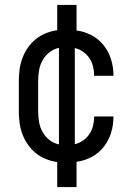

<svg xmlns="http://www.w3.org/2000/svg" viewBox="-20 -648 540 775"><path d="M211 107V6Q188 3 165.5 -6Q143 -15 124.5 -30Q106 -45 92.5 -64.5Q79 -84 70.5 -106.5Q62 -129 59 -152.5Q56 -176 56 -200V-320Q56 -344 59 -367.5Q62 -391 70.5 -413.5Q79 -436 92.5 -455.5Q106 -475 124.5 -490Q143 -505 165.5 -514Q188 -523 211 -526V-628H289V-525Q321 -521 350 -505.5Q379 -490 399 -464.5Q419 -439 428.5 -407.5Q438 -376 438 -344Q438 -344 438 -343.5Q438 -343 438 -342H360Q360 -342 360 -342.5Q360 -343 360 -343Q360 -362 355.5 -380Q351 -398 341 -413Q331 -428 315.5 -439Q300 -450 282 -454V-66Q300 -70 315.5 -81Q331 -92 341 -107Q351 -122 355.5 -140Q360 -158 360 -177Q360 -177 360 -177.5Q360 -178 360 -178H438Q438 -177 438 -176.5Q438 -176 438 -176Q438 -144 428.5 -112.5Q419 -81 399 -55.5Q379 -30 350 -14.5Q321 1 289 5V107ZM218 -65V-455Q196 -450 179 -436.5Q162 -423 151.5 -404Q141 -385 137.5 -363.5Q134 -342 134 -320V-200Q134 -178 137.5 -156.5Q141 -135 151.5 -116Q162 -97 179 -83.5Q196 -70 218 -65Z"/></svg>

Font: Iosevka SS04
Style: Regular
Weight: 400
Monospace: yes
Designer: Belleve Invis
Foundry: Belleve Invis
Version: Version 19.0.0; ttfautohint (v1.8.4)